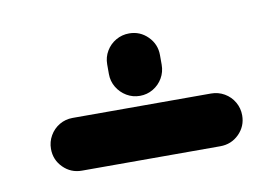

<svg xmlns="http://www.w3.org/2000/svg" viewBox="-40 -495 497 341"><g transform="rotate(-10 209.0 -324.0)"><path d="M208.9 -437.4Q228.5 -437.4 242.4 -423.5Q256.3 -409.6 256.3 -390V-372.6Q256.3 -359.6 250 -348.7Q243.7 -337.8 232.8 -331.3Q221.9 -324.8 208.9 -324.8Q195.9 -324.8 185 -331.3Q174.1 -337.8 167.6 -348.7Q161.1 -359.6 161.1 -372.6V-390Q161.1 -403 167.6 -413.9Q174.1 -424.8 185 -431.1Q195.9 -437.4 208.9 -437.4ZM36.7 -259.3Q36.7 -272.2 43 -283.1Q49.3 -294.1 60.2 -300.6Q71.1 -307 84.1 -307H333.7Q346.7 -307 357.8 -300.6Q368.9 -294.1 375.2 -283.1Q381.5 -272.2 381.5 -259.3Q381.5 -239.6 367.6 -225.7Q353.7 -211.9 333.7 -211.9H84.1Q64.4 -211.9 50.6 -225.7Q36.7 -239.6 36.7 -259.3Z"/></g></svg>

Font: 26F Galaxy Hebrew Extra Bold
Style: Regular
Weight: 800
Designer: C₂₉H₂₅N₃O₅
Version: Version 1.000